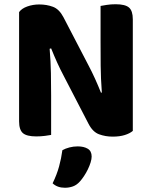

<svg xmlns="http://www.w3.org/2000/svg" viewBox="-20 -636 714 905"><path d="M606 -19Q592 -7 568 0.5Q544 8 511 8Q477 8 447 -3Q417 -14 397 -53L281 -277Q264 -309 249.5 -341Q235 -373 221 -408L214 -406Q219 -346 220 -291.5Q221 -237 221 -186V0Q211 2 191.5 4.5Q172 7 151 7Q106 7 88 -8.5Q70 -24 70 -64V-579Q82 -596 108.5 -605.5Q135 -615 165 -615Q200 -615 229.5 -604Q259 -593 279 -555L396 -330Q413 -298 427.5 -266Q442 -234 456 -199L460 -200Q455 -267 454.5 -327Q454 -387 454 -442V-608Q464 -610 483.5 -613Q503 -616 525 -616Q570 -616 588 -600.5Q606 -585 606 -545ZM357 219Q342 236 324 242.5Q306 249 286 249Q250 249 228 228Q248 187 258.5 148.5Q269 110 274 72Q288 64 307 59Q326 54 346 54Q375 54 393.5 65Q412 76 412 102Q412 114 407 130Q402 146 394 162.5Q386 179 376 194Q366 209 357 219Z"/></svg>

Font: Baloo Paaji 2
Style: Bold
Weight: 700
Designer: Shuchita Grover, Noopur Datye and Ek Type
Foundry: Ek Type
Version: Version 1.640;hotconv 1.0.111;makeotfexe 2.5.65597; ttfautoh